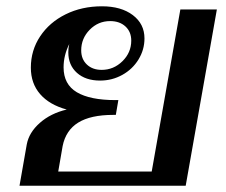

<svg xmlns="http://www.w3.org/2000/svg" viewBox="-20 -590 719 610"><path d="M669 -560 570 0H42L65 -131Q72 -169 106.5 -199.5Q141 -230 192 -242Q137 -257 107.5 -291Q78 -325 78 -375Q78 -430 107.5 -474.5Q137 -519 188.5 -544.5Q240 -570 304 -570Q365 -570 402 -542Q439 -514 439 -468Q439 -432 420 -401Q401 -370 368.5 -352Q336 -334 298 -334Q252 -334 224.5 -358.5Q197 -383 197 -424Q197 -438 200 -450Q182 -414 182 -376Q182 -322 224 -297Q266 -272 347 -272H356L348 -225H340Q268 -225 228.5 -200.5Q189 -176 179 -126L165 -45H462L553 -560ZM238 -430Q238 -402 256 -385Q274 -368 303 -368Q341 -368 369 -395.5Q397 -423 397 -461Q397 -489 378.5 -506Q360 -523 330 -523Q292 -523 265 -495.5Q238 -468 238 -430Z"/></svg>

Font: Fahkwang Medium
Style: Italic
Weight: 500
Italic angle: -10°
Version: Version 1.000; ttfautohint (v1.6)